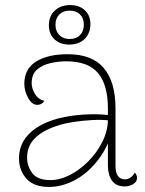

<svg xmlns="http://www.w3.org/2000/svg" viewBox="-20 -726 574 758"><path d="M473 10Q438 10 422 -13Q406 -36 406 -73V-206L420 -194Q397 -129 357.5 -82.5Q318 -36 270 -12Q222 12 173 12Q113 12 84 -21Q55 -54 55 -102Q55 -138 72 -168Q89 -198 124 -221.5Q159 -245 212 -259Q256 -270 308 -273.5Q360 -277 406 -272V-298Q406 -391 367 -437.5Q328 -484 241 -484Q212 -484 180 -477Q148 -470 126.5 -451.5Q105 -433 105 -397Q105 -378 117.5 -356Q130 -334 155 -328Q149 -318 141 -315Q133 -312 128 -312Q106 -312 91 -339.5Q76 -367 76 -395Q76 -454 122.5 -483Q169 -512 247 -512Q344 -512 390 -457Q436 -402 436 -298V-71Q436 -18 474 -18Q484 -18 495 -25Q506 -32 512 -45Q517 -39 519 -34Q521 -29 521 -24Q521 -8 505.5 1Q490 10 473 10ZM179 -15Q217 -15 256.5 -35.5Q296 -56 329.5 -90Q363 -124 384 -166Q405 -208 406 -251Q379 -254 343.5 -252Q308 -250 273.5 -245Q239 -240 214 -232Q153 -214 120 -182.5Q87 -151 87 -104Q87 -70 107.5 -42.5Q128 -15 179 -15ZM257 -706Q293 -706 315 -685.5Q337 -665 337 -630Q336 -593 313.5 -571.5Q291 -550 253 -550Q217 -550 195 -571Q173 -592 173 -626Q173 -663 196.5 -684.5Q220 -706 257 -706ZM255 -684Q230 -684 214.5 -669Q199 -654 199 -628Q199 -603 214.5 -587.5Q230 -572 255 -572Q281 -572 296 -587.5Q311 -603 311 -628Q311 -654 296 -669Q281 -684 255 -684Z"/></svg>

Font: Arima Thin Thin
Style: Regular
Weight: 250
Version: Version 1.100